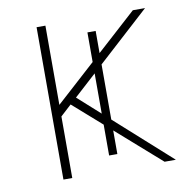

<svg xmlns="http://www.w3.org/2000/svg" viewBox="-62 -547 582 606"><g transform="rotate(-10 229.0 -244.0)"><path d="M93.8 0V-488.3H122.1V-234.4L402.3 -488.3H441.4L177.7 -248L454.1 0H418L157.2 -229.5L122.1 -197.3V0ZM249 -49.8V-444.3H275.4V-49.8Z"/></g></svg>

Font: Gothic A1 Thin
Style: Regular
Weight: 250
Designer: HanYang I&C Co.,Ltd.
Foundry: HanYang I&C Co.,Ltd.
Version: Version 2.50